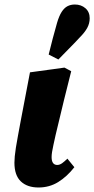

<svg xmlns="http://www.w3.org/2000/svg" viewBox="-20 -816 418 852"><path d="M151 16Q101 16 72.5 -11Q44 -38 44 -94Q44 -106 45.5 -122.5Q47 -139 50.5 -161Q54 -183 59.5 -212.5Q65 -242 72 -280L113 -495L266 -516L296 -500L264 -372Q252 -320 242.5 -282.5Q233 -245 227 -218Q221 -191 217 -172.5Q213 -154 211 -141.5Q209 -129 209 -119Q209 -101 215.5 -92.5Q222 -84 234 -84Q245 -84 256 -92Q267 -100 279 -112L310 -74Q277 -32 238 -8Q199 16 151 16ZM196 -574Q205 -610 214 -645Q223 -680 233 -714Q242 -745 253.5 -763Q265 -781 279.5 -788.5Q294 -796 312 -796Q340 -796 359 -779.5Q378 -763 378 -735Q378 -712 367 -692Q356 -672 334 -650Q310 -624 287 -601Q264 -578 239 -552Z"/></svg>

Font: Source Serif 4 ExtraBold
Style: Italic
Weight: 800
Italic angle: -12°
Designer: Frank Grießhammer
Foundry: Adobe Systems Incorporated
Version: Version 4.004;hotconv 1.0.116;makeotfexe 2.5.65601